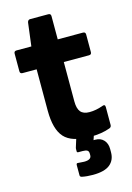

<svg xmlns="http://www.w3.org/2000/svg" viewBox="-124 -689 650 949"><g transform="rotate(-15 200.5 -215.0)"><path d="M266 12Q172 12 134 -30Q96 -72 96 -168V-379H24Q11 -379 11 -392V-482Q11 -495 24 -495H100L115 -614Q118 -627 129 -627H222Q235 -627 235 -614V-495H364Q377 -495 377 -482V-392Q377 -379 364 -379H235V-177Q235 -141 249 -124Q263 -107 294 -107Q328 -107 363 -120Q378 -126 378 -110V-19Q378 -8 368 -4Q325 12 266 12ZM230 197Q199 197 175 192Q165 190 165 182V130Q165 119 174 121Q180 121 189 122Q198 123 205 123Q242 123 242 100V92Q242 79 234.5 74.5Q227 70 211 70H189Q182 70 182 64Q182 59 182 53Q182 47 184 42L209 -38Q212 -46 221 -46H293Q303 -46 299 -33L277 32H285Q313 32 329 49.5Q345 67 345 95V112Q345 152 317.5 174.5Q290 197 230 197Z"/></g></svg>

Font: Sofia Sans ExtraBold
Style: Regular
Weight: 800
Designer: Botio Nikoltchev, Ani Petrova
Foundry: lettersoup
Version: Version 4.101; ttfautohint (v1.8.4.7-5d5b)